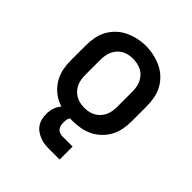

<svg xmlns="http://www.w3.org/2000/svg" viewBox="-202 -673 1003 1003"><g transform="rotate(45 300.0 -171.5)"><path d="M300 8Q270 8 240.5 3Q211 -2 184.5 -14.5Q158 -27 136 -48Q114 -69 100 -95Q86 -121 80.5 -150.5Q75 -180 75 -210V-320Q75 -350 80.5 -379.5Q86 -409 100 -435Q114 -461 136 -482Q158 -503 185 -515.5Q212 -528 241 -534.5Q270 -541 300 -541Q330 -541 359 -534.5Q388 -528 415 -515.5Q442 -503 464 -482Q486 -461 500 -435Q514 -409 519.5 -379.5Q525 -350 525 -320V-210Q525 -180 519.5 -150.5Q514 -121 500 -95Q486 -69 464 -48Q442 -27 415.5 -14.5Q389 -2 359.5 3Q330 8 300 8ZM300 -84Q316 -84 332.5 -87.5Q349 -91 363 -99Q377 -107 388 -119Q399 -131 406 -146Q413 -161 415.5 -177.5Q418 -194 418 -210V-320Q418 -336 415.5 -352.5Q413 -369 406 -384Q399 -399 388 -411.5Q377 -424 362.5 -431.5Q348 -439 331.5 -442.5Q315 -446 298 -446Q282 -446 266 -442.5Q250 -439 236 -431Q222 -423 211 -410.5Q200 -398 193.5 -383Q187 -368 184.5 -352Q182 -336 182 -320V-210Q182 -194 184.5 -177.5Q187 -161 194 -146Q201 -131 212 -119Q223 -107 237 -99Q251 -91 267.5 -87.5Q284 -84 300 -84ZM325 198Q307 198 289.5 196Q272 194 255.5 187.5Q239 181 224.5 171Q210 161 200 146Q190 131 186 114Q182 97 182 79Q182 55 189.5 32.5Q197 10 213.5 -6.5Q230 -23 253 -30Q276 -37 300 -37V0Q293 0 288 6Q283 12 280.5 19Q278 26 277.5 33.5Q277 41 277 49Q277 59 279.5 69Q282 79 288.5 87Q295 95 305 98.5Q315 102 325 102H400V198Z"/></g></svg>

Font: Iosevka Curly SmBdEx
Style: Regular
Weight: 600
Width: 7
Monospace: yes
Designer: Belleve Invis
Foundry: Belleve Invis
Version: Version 11.1.0; ttfautohint (v1.8.3)